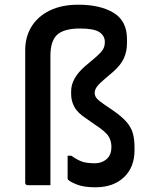

<svg xmlns="http://www.w3.org/2000/svg" viewBox="-20 -786 640 815"><path d="M312 -766Q406 -766 462.5 -731.5Q519 -697 519 -620V-603Q519 -568 506 -539Q493 -510 460 -481L427 -453Q401 -431 391.5 -418Q382 -405 382 -392Q382 -378 391.5 -367.5Q401 -357 426 -340L460 -317Q496 -292 516 -269.5Q536 -247 543.5 -221.5Q551 -196 551 -161V-148Q551 -76 506 -33.5Q461 9 385 9Q336 9 307 -2.5Q278 -14 269 -23Q267 -25 267 -30V-125H283Q305 -109 325.5 -101Q346 -93 381 -93Q399 -93 412.5 -98.5Q426 -104 435 -113Q453 -131 453 -162Q453 -187 441 -207Q429 -227 383 -257L346 -283Q309 -307 295.5 -332.5Q282 -358 282 -386V-399Q282 -453 340 -504L385 -542Q409 -563 417 -576Q425 -589 425 -608Q425 -634 402 -649.5Q379 -665 320 -665Q250 -665 221 -637Q194 -610 194 -549V0H98Q87 0 87 -11V-573Q87 -630 114 -673.5Q141 -717 191.5 -741.5Q242 -766 312 -766Z"/></svg>

Font: Recursive Mn Lnr St Med
Style: Regular
Weight: 500
Monospace: yes
Version: Version 1.079;hotconv 1.0.112;makeotfexe 2.5.65598; ttfautoh